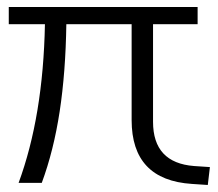

<svg xmlns="http://www.w3.org/2000/svg" viewBox="-20 -521 621 547"><path d="M578 -45 572 6 527 3Q355 -8 355 -179V-452H169Q167 -315 150 -203.5Q133 -92 99 0H33Q103 -190 108 -452H5V-501H543V-452H416V-174Q416 -57 533 -48Z"/></svg>

Font: Muli Light
Style: Regular
Weight: 300
Designer: Vernon Adams
Foundry: Vernon Adams
Version: Version 2.100